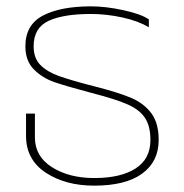

<svg xmlns="http://www.w3.org/2000/svg" viewBox="-20 -570 580 605"><path d="M454 -129Q454 -173 436.5 -199Q419 -225 381 -241.5Q343 -258 269 -277Q190 -298 152 -311Q114 -324 87 -351Q60 -378 60 -424Q60 -492 115.5 -521Q171 -550 267 -550Q313 -550 368.5 -538Q424 -526 449 -509V-484Q416 -504 365.5 -515Q315 -526 267 -526Q179 -526 132.5 -504Q86 -482 86 -424Q86 -387 107 -365.5Q128 -344 165.5 -330.5Q203 -317 281 -297Q355 -278 394.5 -261Q434 -244 457 -213Q480 -182 480 -129Q480 -61 428 -23Q376 15 277 15Q186 15 124 -26Q62 -67 62 -142V-212H90V-137Q90 -77 144 -43Q198 -9 277 -9Q360 -9 407 -39Q454 -69 454 -129Z"/></svg>

Font: Prompt Thin
Style: Regular
Weight: 100
Designer: Katatrad Team
Foundry: CadsonDemak
Version: Version 1.030